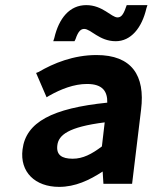

<svg xmlns="http://www.w3.org/2000/svg" viewBox="-20 -718 603 750"><path d="M381 -48 384 0H496L531 -289C548 -424 494 -503 357 -503C267 -503 189 -471 131 -437L121 -433L162 -338L172 -344C218 -370 269 -390 320 -390C382 -390 400 -360 399 -317C184 -295 81 -241 68 -134C57 -46 117 12 211 12C274 12 329 -14 381 -48ZM378 -146C338 -116 304 -98 264 -98C221 -98 199 -113 204 -151C209 -190 246 -222 389 -240ZM556 -698H475L472 -690C461 -657 451 -650 439 -650C415 -650 381 -698 317 -698C252 -698 210 -647 192 -569L188 -557H271L275 -565C286 -598 297 -605 309 -605C335 -605 368 -557 432 -557C491 -557 534 -608 552 -686Z"/></svg>

Font: Falling Sky
Style: SeBdObl
Weight: 600
Designer: Paul D. Hunt
Foundry: Adobe Systems Incorporated
Version: Version 1.02